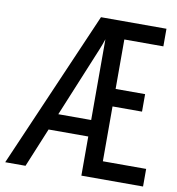

<svg xmlns="http://www.w3.org/2000/svg" viewBox="-79 -771 775 843"><g transform="rotate(10 308.0 -350.0)"><path d="M0 0 303.5 -700H595.5V-621.5H421.5V-401H553V-323H421.5V-78.5H614.5V0H339.5V-608Q336 -597 331.5 -585Q327 -573 323 -563L90.5 0ZM137.5 -174.5 174.5 -248H355.5V-174.5Z"/></g></svg>

Font: Overpass Mono
Style: Regular
Weight: 400
Designer: Delve Withrington, Dave Bailey
Foundry: Delve Fonts LLC
Version: Version 4.000